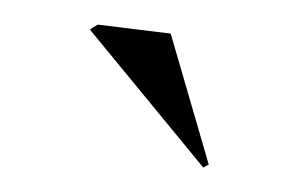

<svg xmlns="http://www.w3.org/2000/svg" viewBox="-28 -765 346 222"><g transform="rotate(5 145.0 -654.0)"><path d="M214 -577 220 -581 163 -728 78 -731 70 -725V-724Z"/></g></svg>

Font: Mazius Display
Style: Regular
Weight: 400
Designer: Alberto Casagrande & Collletttivo
Foundry: Collletttivo
Version: Version 2.000;Glyphs 3.2 (3217)